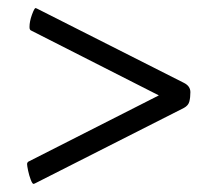

<svg xmlns="http://www.w3.org/2000/svg" viewBox="-20 -440 521 475"><path d="M47 -34Q47 -37 48.5 -38.5Q50 -40 50 -40L373 -204L56 -365Q56 -365 54.5 -366.5Q53 -368 53 -373Q53 -387 59 -403.5Q65 -420 68 -420Q69 -420 73 -418L435 -235Q451 -227 451 -212Q451 -199 448.5 -189Q446 -179 435 -173L68 13Q64 15 63 15Q60 15 56 4.5Q52 -6 49.5 -18Q47 -30 47 -34Z"/></svg>

Font: Amiri Quran
Style: Regular
Weight: 400
Designer: Khaled Hosny
Version: Version 0.117